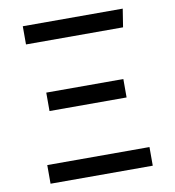

<svg xmlns="http://www.w3.org/2000/svg" viewBox="-80 -777 775 848"><g transform="rotate(-10 307.5 -353.0)"><path d="M526.7 -706.2 513.8 -624.6H78.5V-706.2ZM475.4 -399.5V-316.9H129.7V-399.5ZM536.9 -83.6V0H78.5V-83.6Z"/></g></svg>

Font: FiraCode Nerd Font
Style: Regular
Weight: 400
Designer: Carrois Corporate, Edenspiekermann AG, Nikita Prokopov
Foundry: Carrois Corporate, Edenspiekermann AG, Nikita Prokopov
Version: Version 6.002;Nerd Fonts 2.1.0